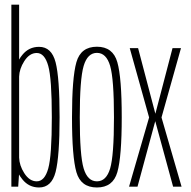

<svg xmlns="http://www.w3.org/2000/svg" viewBox="-20 -805 823 828"><path d="M29 0V-785H62.5V-548Q68 -558.5 76.5 -568.5Q104.5 -603 148.5 -603Q202.5 -603 219.8 -536.2Q237 -469.5 237 -299.5Q237 -130.5 219.8 -63.5Q202.5 3.5 148.5 3.5Q104.5 3.5 76.5 -31.5Q68 -42 62 -52.5L58.5 0ZM62.5 -474.5V-125.5Q63.5 -91.5 84.5 -58.5Q107 -23 138.5 -23Q172.5 -23 188 -78.2Q203.5 -133.5 203.5 -299.5Q203.5 -466 188 -521.2Q172.5 -576.5 138.5 -576.5Q107 -576.5 84.5 -541Q63.5 -508 62.5 -474.5Z M398 3.5Q328.5 3.5 309.5 -62.5Q290.5 -128.5 290.5 -299.5Q290.5 -470 309.5 -536.8Q328.5 -603.5 398 -603.5Q467 -603.5 486 -536.8Q505 -470 505 -299.5Q505 -128.5 486 -62.5Q467 3.5 398 3.5ZM398 -23Q438.5 -23 455 -78.5Q471.5 -134 471.5 -299Q471.5 -464.5 455 -520.8Q438.5 -577 398 -577Q357.5 -577 340.8 -520.8Q324 -464.5 324 -299Q324 -134 340.8 -78.5Q357.5 -23 398 -23Z M536.5 0 623 -298.5 539.5 -597.5H575.5L650 -314.5L724 -597.5H760.5L676.5 -298.5L763 0H726.5L649.5 -282.5L573 0Z"/></svg>

Font: Anybody Condensed ExtraLight
Style: Regular
Weight: 200
Width: 3
Designer: Tyler Finck
Foundry: Etcetera Type Company
Version: Version 1.010; ttfautohint (v1.8.3) -l 8 -r 50 -G 200 -x 14 